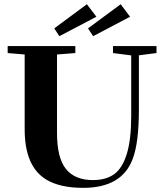

<svg xmlns="http://www.w3.org/2000/svg" viewBox="-20 -883 783 916"><path d="M263.2 -710.4 238.8 -747.6 394.5 -862.8 439.9 -803.2ZM424.3 -710.4 399.9 -747.6 555.7 -862.8 600.6 -803.2ZM377 13.2Q265.1 13.2 199.7 -26.9Q97.7 -89.4 97.7 -265.6V-623L16.6 -629.9V-663.1H339.4V-629.9L252 -623V-249Q252 -129.4 294.7 -76.7Q337.4 -23.9 423.3 -23.9Q485.8 -23.9 524.9 -52.2Q564 -80.6 585 -148.9Q606 -217.3 606 -330.6V-618.7L519 -629.9V-663.1H726.6V-629.9L642.6 -619.1V-361.8Q642.6 -202.1 613.3 -125.5Q562 13.2 377 13.2Z"/></svg>

Font: Elstob 10pt
Style: Bold
Weight: 700
Designer: Peter S. Baker
Version: Version 1.015